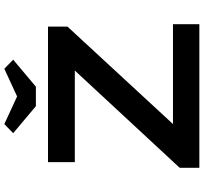

<svg xmlns="http://www.w3.org/2000/svg" viewBox="-47 -895 942 888"><g transform="rotate(-90 424.0 -451.0)"><path d="M92 0V-91L576 -613L626 -576H118V-700H745V-610L262 -87L212 -122H756V0ZM377 -756 252 -861 294 -902 437 -836H407L550 -902L592 -861L467 -756Z"/></g></svg>

Font: Lexend Tera Medium
Style: Regular
Weight: 500
Designer: Bonnie Shaver-Troup, Thomas Jockin
Foundry: Lexend
Version: Version 1.007